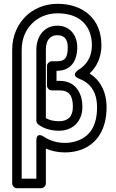

<svg xmlns="http://www.w3.org/2000/svg" viewBox="-20 -766 612 1009"><path d="M320 -15C277 -15 238 -29 210 -48C210 -48 171 -76 171 -27V173H94V-504C94 -568 119 -614 150 -644C180 -674 226 -696 282 -696C369 -696 425 -661 450 -600C458 -579 463 -556 463 -528C463 -463 431 -422 391 -398C391 -398 349 -371 395 -353C452 -331 490 -286 490 -202C490 -104 452 -52 392 -28C371 -20 347 -15 320 -15ZM282 -746C212 -746 153 -718 114 -679C75 -640 44 -581 44 -504V198C44 209 54 223 69 223H196C207 223 221 213 221 198V15C249 27 284 35 320 35C353 35 383 30 411 19C492 -13 540 -89 540 -202C540 -285 506 -345 451 -380C487 -413 513 -464 513 -528C513 -670 414 -746 282 -746ZM413 -204C413 -282 373 -341 294 -341H277V-394H280C354 -394 386 -448 386 -518C386 -582 346 -631 282 -631C211 -631 171 -574 171 -504V-132C171 -124 176 -116 181 -112C210 -90 247 -79 291 -79C362 -79 413 -128 413 -204ZM363 -204C363 -153 336 -129 291 -129C261 -129 239 -135 221 -145V-504C221 -556 244 -581 282 -581C316 -581 336 -561 336 -518C336 -462 321 -444 280 -444H252C241 -444 227 -434 227 -419V-316C227 -305 237 -291 252 -291H294C341 -291 363 -266 363 -204Z"/></svg>

Font: Asimov
Style: NarOu
Weight: 500
Designer: Google
Version: Version 2.000980; 2014